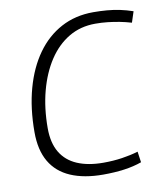

<svg xmlns="http://www.w3.org/2000/svg" viewBox="-81 -778 739 855"><g transform="rotate(-10 288.0 -350.0)"><path d="M317 10Q231 10 170.5 -16Q110 -42 79 -95Q48 -148 48 -229Q48 -337 72.5 -425.5Q97 -514 142.5 -577.5Q188 -641 252.5 -675.5Q317 -710 398 -710Q430 -710 460 -707.5Q490 -705 518.5 -699Q547 -693 576 -683L560 -634Q533 -642 507 -647Q481 -652 454 -655Q427 -658 398 -658Q331 -658 278 -626.5Q225 -595 187.5 -538Q150 -481 129.5 -404Q109 -327 109 -236Q109 -170 134.5 -127Q160 -84 209 -63Q258 -42 327 -42Q372 -42 412 -48Q452 -54 485 -64L492 -15Q456 -2 412.5 4Q369 10 317 10Z"/></g></svg>

Font: Georama ExtraCondensed Thin Light
Style: Italic
Weight: 300
Italic angle: -9°
Version: Version 1.001